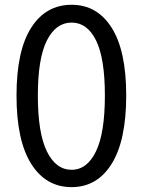

<svg xmlns="http://www.w3.org/2000/svg" viewBox="-20 -767 595 800"><path d="M278.3 12.7Q170.9 12.7 109.9 -84.5Q48.8 -181.6 48.8 -369.1Q48.8 -555.7 109.9 -651.4Q170.9 -747.1 278.3 -747.1Q384.8 -747.1 445.3 -651.4Q505.9 -555.7 505.9 -369.1Q505.9 -181.6 445.3 -84.5Q384.8 12.7 278.3 12.7ZM278.3 -59.6Q342.8 -59.6 379.9 -136.2Q417 -212.9 417 -369.1Q417 -523.4 380.4 -598.1Q343.8 -672.9 278.3 -672.9Q212.9 -672.9 175.3 -598.1Q137.7 -523.4 137.7 -369.1Q137.7 -212.9 175.3 -136.2Q212.9 -59.6 278.3 -59.6Z"/></svg>

Font: GenYoGothic TW TTF Regular
Style: Regular
Weight: 400
Version: Version 1.300